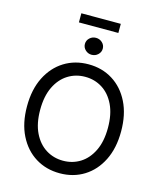

<svg xmlns="http://www.w3.org/2000/svg" viewBox="-149 -1156 1063 1272"><g transform="rotate(15 382.5 -520.5)"><path d="M382.8 9.8Q289.6 9.8 216.6 -35.4Q143.6 -80.6 101.6 -164.3Q59.6 -248 59.6 -363.3Q59.6 -479 101.6 -562.7Q143.6 -646.5 216.6 -691.9Q289.6 -737.3 382.8 -737.3Q476.1 -737.3 548.8 -691.9Q621.6 -646.5 663.3 -562.7Q705.1 -479 705.1 -363.3Q705.1 -248 663.3 -164.3Q621.6 -80.6 548.8 -35.4Q476.1 9.8 382.8 9.8ZM382.8 -76.2Q447.8 -76.2 500.2 -109.1Q552.7 -142.1 583.7 -206.3Q614.7 -270.5 614.7 -363.3Q614.7 -457 583.7 -521.2Q552.7 -585.4 500.2 -618.4Q447.8 -651.4 382.8 -651.4Q317.4 -651.4 264.6 -618.2Q211.9 -585 180.9 -520.8Q149.9 -456.5 149.9 -363.3Q149.9 -270.5 180.9 -206.5Q211.9 -142.6 264.6 -109.4Q317.4 -76.2 382.8 -76.2ZM384.3 -803.2Q359.4 -803.2 341.3 -820.3Q323.2 -837.4 323.2 -861.3Q323.2 -885.7 341.3 -902.6Q359.4 -919.4 384.3 -919.4Q409.7 -919.4 427.7 -902.6Q445.8 -885.7 445.8 -861.3Q445.8 -837.4 427.7 -820.3Q409.7 -803.2 384.3 -803.2ZM518.6 -1051.3V-988.8H248V-1051.3Z"/></g></svg>

Font: Inter Variable LoSnoCo
Style: Regular
Weight: 400
Designer: Rasmus Andersson
Foundry: rsms
Version: Version 4.000;git-a52131595; featfreeze: case,dlig,ss01,ss02